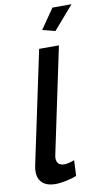

<svg xmlns="http://www.w3.org/2000/svg" viewBox="-102 -986 576 1042"><g transform="rotate(-10 185.5 -465.0)"><path d="M116 8Q71 8 46 -14Q21 -36 21 -77Q21 -85 22 -94Q23 -103 25 -111L156 -730H265L143 -151Q142 -146 141 -141Q140 -136 140 -131Q140 -89 183 -89Q194 -89 209.5 -93Q225 -97 238 -102L234 -16Q209 -6 175.5 1Q142 8 116 8ZM260 -810 190 -828 266 -938H371Z"/></g></svg>

Font: Raleway Thin SemiBold
Style: Italic
Weight: 600
Italic angle: -12°
Version: Version 4.026